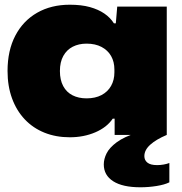

<svg xmlns="http://www.w3.org/2000/svg" viewBox="-20 -572 770 814"><path d="M276 10Q217 10 168.5 -9.5Q120 -29 85 -66Q50 -103 31 -155Q12 -207 12 -271Q12 -358 45 -421Q78 -484 137.5 -518Q197 -552 276 -552Q325 -552 361 -542Q397 -532 422.5 -514.5Q448 -497 463 -473H471L477 -544H687V0H466V-69H458Q433 -32 384 -11Q335 10 276 10ZM347 -155Q384 -155 410.5 -169Q437 -183 451 -208Q465 -233 465 -265V-277Q465 -310 451 -334.5Q437 -359 410.5 -373Q384 -387 347 -387Q314 -387 288.5 -374Q263 -361 248.5 -335Q234 -309 234 -271Q234 -233 248 -207Q262 -181 287.5 -168Q313 -155 347 -155ZM575 222Q500 222 460 196.5Q420 171 420 125Q420 102 432 78Q444 54 475 31Q506 8 563 -10H680L687 0Q642 19 617 41.5Q592 64 592 90Q592 107 605 117.5Q618 128 646 128Q660 128 674 125.5Q688 123 698 119V201Q678 211 644 216.5Q610 222 575 222Z"/></svg>

Font: Mona Sans Expanded Black
Style: Regular
Weight: 900
Width: 7
Designer: Deni Anggara
Foundry: GitHub
Version: Version 2.000